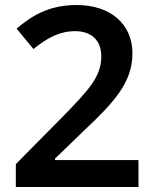

<svg xmlns="http://www.w3.org/2000/svg" viewBox="-20 -744 612 764"><path d="M531 0V-107H199V-113L315 -225C434 -337 507 -416 507 -532C507 -646 422 -724 285 -724C173 -724 105 -680 46 -630L113 -549C169 -594 218 -620 279 -620C341 -620 383 -586 383 -520C383 -438 333 -386 226 -276L43 -91V0Z"/></svg>

Font: Noto Sans New Tai Lue Semibold
Style: Regular
Weight: 600
Designer: Monotype Design Team
Foundry: Monotype Imaging Inc.
Version: Version 2.004